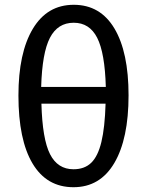

<svg xmlns="http://www.w3.org/2000/svg" viewBox="-20 -770 614 802"><path d="M517 -372Q517 -190 457.5 -89Q398 12 287 12Q175 12 116 -87Q57 -186 57 -371Q57 -549 117 -649.5Q177 -750 288 -750Q399 -750 458 -651Q517 -552 517 -372ZM152 -407H422Q418 -549 386 -612Q354 -675 288 -675Q221 -675 188.5 -612Q156 -549 152 -407ZM421 -337H153Q157 -189 189 -126Q221 -63 287 -63Q333 -63 361 -90Q389 -117 403.5 -177Q418 -237 421 -337Z"/></svg>

Font: Fira Sans
Style: Regular
Weight: 400
Designer: bBox Type GmbH & Carrois Corporate GbR & Edenspiekermann AG
Foundry: bBox Type GmbH & Carrois Corporate GbR & Edenspiekermann AG
Version: Version 4.301